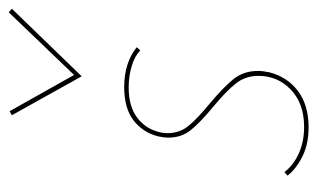

<svg xmlns="http://www.w3.org/2000/svg" viewBox="-160 -546 710 429"><g transform="rotate(-90 194.5 -332.0)"><path d="M151 -660 160 -665 241 -521 381 -667 389 -660 238 -504ZM16 -44 24 -51Q39 -31 65.5 -19Q92 -7 125 -7Q177 -7 208 -36.5Q239 -66 239 -109Q239 -138 222 -159.5Q205 -181 170 -210Q135 -239 118 -260Q101 -281 101 -310Q101 -321 104 -334Q113 -368 140 -388.5Q167 -409 214 -409Q268 -409 303 -381L296 -373Q284 -385 261.5 -392Q239 -399 213 -399Q172 -399 147 -381Q122 -363 114 -333Q111 -323 111 -312Q111 -285 127.5 -265Q144 -245 177 -218Q214 -187 232 -164.5Q250 -142 250 -110Q250 -99 247 -85Q237 -45 205.5 -21Q174 3 124 3Q87 3 59.5 -10.5Q32 -24 16 -44Z"/></g></svg>

Font: Ysabeau Infant Hairline
Style: Italic
Weight: 100
Italic angle: -12°
Designer: Christian Thalmann (Catharsis Fonts)
Version: Version 0.003